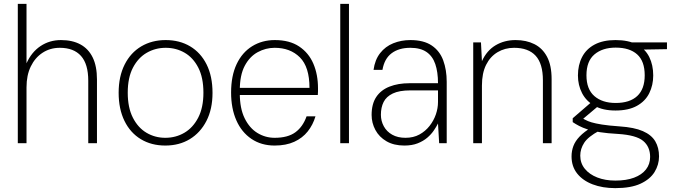

<svg xmlns="http://www.w3.org/2000/svg" viewBox="-20 -740 3495 992"><path d="M72 0V-720H117V-413Q143 -471 189.5 -502Q236 -533 295 -533Q354 -533 395.5 -510.5Q437 -488 459 -443Q481 -398 481 -329V0H436V-323Q436 -409 398.5 -451Q361 -493 289 -493Q239 -493 200 -467.5Q161 -442 139 -396.5Q117 -351 117 -289V0Z M834 12Q762 12 707.5 -21Q653 -54 623 -115.5Q593 -177 593 -261Q593 -345 624 -406.5Q655 -468 710 -500.5Q765 -533 836 -533Q908 -533 962.5 -500.5Q1017 -468 1047.5 -407Q1078 -346 1078 -260Q1078 -176 1046.5 -115Q1015 -54 960.5 -21Q906 12 834 12ZM834 -28Q888 -28 932.5 -54Q977 -80 1004 -132Q1031 -184 1031 -261Q1031 -339 1004.5 -390.5Q978 -442 934 -467.5Q890 -493 836 -493Q783 -493 738.5 -467.5Q694 -442 667 -390.5Q640 -339 640 -261Q640 -184 666.5 -132Q693 -80 737 -54Q781 -28 834 -28Z M1399 12Q1330 12 1279 -22.5Q1228 -57 1201 -118.5Q1174 -180 1174 -262Q1174 -348 1202.5 -408.5Q1231 -469 1282.5 -501Q1334 -533 1400 -533Q1476 -533 1525.5 -500Q1575 -467 1599 -411Q1623 -355 1623 -284Q1623 -276 1623 -268Q1623 -260 1622 -249H1205V-286H1579Q1579 -394 1529.5 -443.5Q1480 -493 1399 -493Q1353 -493 1311.5 -470.5Q1270 -448 1244.5 -400Q1219 -352 1219 -274V-257Q1219 -180 1244 -129Q1269 -78 1310 -53Q1351 -28 1399 -28Q1467 -28 1506 -56.5Q1545 -85 1564 -139H1610Q1597 -95 1570 -61Q1543 -27 1500.5 -7.5Q1458 12 1399 12Z M1738 0V-720H1783V0Z M2069 12Q2015 12 1977 -10Q1939 -32 1919.5 -68.5Q1900 -105 1900 -146Q1900 -203 1924 -239Q1948 -275 1992.5 -292.5Q2037 -310 2095 -310H2243Q2243 -368 2229 -409Q2215 -450 2183.5 -471.5Q2152 -493 2100 -493Q2041 -493 2003.5 -465Q1966 -437 1956 -379H1910Q1917 -431 1944 -465.5Q1971 -500 2012 -516.5Q2053 -533 2100 -533Q2169 -533 2210.5 -505Q2252 -477 2270 -428Q2288 -379 2288 -317V0H2249L2243 -102Q2235 -86 2221.5 -66Q2208 -46 2187.5 -28.5Q2167 -11 2138 0.5Q2109 12 2069 12ZM2075 -28Q2116 -28 2147 -45Q2178 -62 2199.5 -89.5Q2221 -117 2232 -149Q2243 -181 2243 -213V-273H2100Q2043 -273 2009.5 -257Q1976 -241 1962 -213Q1948 -185 1948 -147Q1948 -115 1963 -87.5Q1978 -60 2006.5 -44Q2035 -28 2075 -28Z M2425 0V-521H2465L2470 -424Q2495 -479 2540.5 -506Q2586 -533 2644 -533Q2699 -533 2741 -512Q2783 -491 2806.5 -446.5Q2830 -402 2830 -331V0H2785V-325Q2785 -411 2747.5 -452Q2710 -493 2636 -493Q2589 -493 2551 -470.5Q2513 -448 2491.5 -405Q2470 -362 2470 -298V0Z M3159 232Q3093 232 3042 212.5Q2991 193 2962 156.5Q2933 120 2933 68Q2933 40 2942.5 14.5Q2952 -11 2975 -35Q2998 -59 3039 -84L3077 -65Q3019 -34 2998.5 -2.5Q2978 29 2978 64Q2978 103 3001.5 132Q3025 161 3066 177Q3107 193 3159 193Q3216 193 3256 178Q3296 163 3317.5 135.5Q3339 108 3339 71Q3339 18 3303 -12Q3267 -42 3173 -48Q3118 -51 3080 -57Q3042 -63 3016 -71.5Q2990 -80 2972 -89.5Q2954 -99 2939 -109V-129L3034 -211L3077 -197L2976 -112L2977 -135Q2990 -129 3003 -121.5Q3016 -114 3036 -108Q3056 -102 3090 -96.5Q3124 -91 3181 -87Q3257 -82 3301.5 -62.5Q3346 -43 3365.5 -10Q3385 23 3385 68Q3385 111 3362 148.5Q3339 186 3289.5 209Q3240 232 3159 232ZM3160 -169Q3095 -169 3052 -193Q3009 -217 2987.5 -258.5Q2966 -300 2966 -350Q2966 -404 2987.5 -445.5Q3009 -487 3052.5 -510Q3096 -533 3160 -533Q3227 -533 3270.5 -510Q3314 -487 3334.5 -445.5Q3355 -404 3355 -350Q3355 -300 3334.5 -258.5Q3314 -217 3270.5 -193Q3227 -169 3160 -169ZM3161 -208Q3234 -208 3272.5 -244Q3311 -280 3311 -351Q3311 -424 3272 -459Q3233 -494 3161 -494Q3093 -494 3051.5 -459Q3010 -424 3010 -351Q3010 -279 3051 -243.5Q3092 -208 3161 -208ZM3251 -483 3235 -521H3426V-486Z"/></svg>

Font: DM Sans 10pt ExtraLight
Style: Regular
Weight: 250
Version: Version 4.004;gftools[0.9.30]